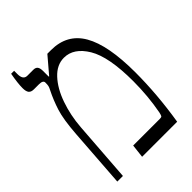

<svg xmlns="http://www.w3.org/2000/svg" viewBox="-193 -734 821 821"><g transform="rotate(-45 217.0 -323.5)"><path d="M42 -267Q48 -351 62 -395Q76 -439 96 -479Q102 -490 103.5 -497Q105 -504 105 -517Q105 -531 80 -531H50Q33 -531 26 -540Q19 -549 19 -569Q19 -598 28 -647H46V-627Q46 -592 71 -592H107Q121 -592 127 -584Q133 -576 133 -559V-525L135 -524L198 -598H220Q317 -598 362.5 -519Q408 -440 408 -276Q408 -143 385 0H173L180 -61H342Q351 -61 353.5 -64.5Q356 -68 359 -81Q375 -166 375 -255Q375 -403 335 -469.5Q295 -536 236 -536Q193 -536 158.5 -499Q124 -462 103 -402Q82 -342 77 -275L57 0H23Z"/></g></svg>

Font: Noto Serif Hebrew CondLight
Style: Regular
Weight: 300
Width: 3
Designer: Monotype Design Team
Foundry: Monotype Imaging Inc.
Version: Version 1.000